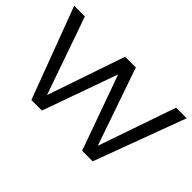

<svg xmlns="http://www.w3.org/2000/svg" viewBox="-87 -784 1042 1042"><g transform="rotate(45 433.5 -263.0)"><path d="M3.9 -525.9H85.9L242.2 -79.1L395 -525.9H477.1L631.8 -79.1L786.1 -525.9H867.2L671.9 0H590.8L436 -431.2L282.2 0H201.2Z"/></g></svg>

Font: Argentum Sans Light
Style: Regular
Weight: 300
Designer: Julieta Ulanovsky (Modified by Cristiano Sobral)
Foundry: Julieta Ulanovsky
Version: Version 1.000; ttfautohint (v1.5.65-e2d9)